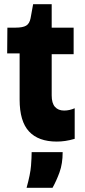

<svg xmlns="http://www.w3.org/2000/svg" viewBox="-20 -659 402 910"><path d="M249 12Q162 12 117.5 -36Q73 -84 73 -187V-406H14L15 -528H54Q88 -528 104 -537.5Q120 -547 125 -573L137 -639H225V-528H329V-402H225V-207Q225 -170 240.5 -152.5Q256 -135 284 -135Q297 -135 310 -138Q323 -141 334 -146V-1Q310 6 289.5 9Q269 12 249 12ZM106 231Q124 166 127 126.5Q130 87 130 62H277Q277 117 262 158Q247 199 229 231Z"/></svg>

Font: Bricolage Grotesque SemiCondensed ExtraBold
Style: Regular
Weight: 800
Width: 4
Designer: Mathieu Triay
Foundry: Atelier Triay
Version: Version 1.001;gftools[0.9.33.dev8+g029e19f]